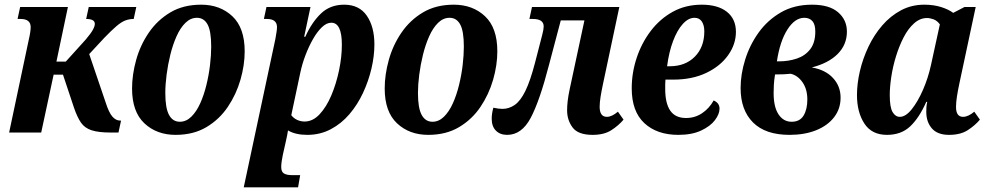

<svg xmlns="http://www.w3.org/2000/svg" viewBox="-20 -566 4219 820"><path d="M19 0 103 -397Q107 -414 109 -427.5Q111 -441 111 -450Q111 -485 68 -485H55L66 -536H270L221 -303H261L346 -397Q368 -423 376.5 -438.5Q385 -454 385 -464Q385 -485 348 -485L359 -536H562L551 -485Q532 -485 515 -478.5Q498 -472 477 -454Q456 -436 426 -405L361 -335L431 -129Q445 -85 460 -68Q475 -51 493 -51H497L486 0H452Q401 0 371.5 -9.5Q342 -19 326 -42Q310 -65 296 -106L249 -247H209L156 0Z M730 10Q649 10 596.5 -39.5Q544 -89 544 -188Q544 -247 561.5 -310Q579 -373 615.5 -426.5Q652 -480 707.5 -513Q763 -546 839 -546Q920 -546 972.5 -496.5Q1025 -447 1025 -347Q1025 -288 1007 -225.5Q989 -163 953 -109.5Q917 -56 861.5 -23Q806 10 730 10ZM748 -46Q775 -46 797 -67.5Q819 -89 835 -124.5Q851 -160 861.5 -203Q872 -246 877 -288.5Q882 -331 882 -367Q882 -433 866.5 -461.5Q851 -490 821 -490Q794 -490 772 -468.5Q750 -447 734 -411Q718 -375 707.5 -332.5Q697 -290 691.5 -247Q686 -204 686 -169Q686 -104 702 -75Q718 -46 748 -46Z M1021 234 1156 -399Q1159 -416 1161 -429Q1163 -442 1163 -450Q1163 -485 1120 -485H1107L1118 -536H1306L1279 -409H1284Q1311 -470 1350.5 -508Q1390 -546 1450 -546Q1514 -546 1546.5 -499Q1579 -452 1579 -376Q1579 -327 1566.5 -273.5Q1554 -220 1530.5 -169.5Q1507 -119 1472.5 -78.5Q1438 -38 1392.5 -14Q1347 10 1292 10Q1242 10 1210 -9Q1207 11 1201 37L1188 95Q1185 109 1183 123Q1181 137 1181 147Q1181 168 1193 175Q1205 182 1228 182H1262L1253 234ZM1281 -47Q1316 -47 1345 -78Q1374 -109 1395 -158.5Q1416 -208 1428 -265.5Q1440 -323 1440 -375Q1440 -469 1395 -469Q1375 -469 1355 -450Q1335 -431 1317 -399.5Q1299 -368 1284.5 -330Q1270 -292 1262 -253L1224 -74Q1234 -61 1249 -54Q1264 -47 1281 -47Z M1809 10Q1728 10 1675.5 -39.5Q1623 -89 1623 -188Q1623 -247 1640.5 -310Q1658 -373 1694.5 -426.5Q1731 -480 1786.5 -513Q1842 -546 1918 -546Q1999 -546 2051.5 -496.5Q2104 -447 2104 -347Q2104 -288 2086 -225.5Q2068 -163 2032 -109.5Q1996 -56 1940.5 -23Q1885 10 1809 10ZM1827 -46Q1854 -46 1876 -67.5Q1898 -89 1914 -124.5Q1930 -160 1940.5 -203Q1951 -246 1956 -288.5Q1961 -331 1961 -367Q1961 -433 1945.5 -461.5Q1930 -490 1900 -490Q1873 -490 1851 -468.5Q1829 -447 1813 -411Q1797 -375 1786.5 -332.5Q1776 -290 1770.5 -247Q1765 -204 1765 -169Q1765 -104 1781 -75Q1797 -46 1827 -46Z M2146 10Q2116 10 2098 -8Q2080 -26 2080 -59Q2080 -81 2087 -106Q2109 -101 2126 -101Q2154 -101 2178.5 -118Q2203 -135 2224 -178Q2245 -221 2265 -298L2296 -418Q2302 -441 2302 -453Q2302 -485 2256 -485H2241L2252 -536H2625L2555 -206Q2549 -178 2545 -153Q2541 -128 2541 -110Q2541 -67 2572 -67Q2593 -67 2619 -89L2643 -55Q2622 -30 2591 -10Q2560 10 2511 10Q2449 10 2425.5 -21.5Q2402 -53 2402 -95Q2402 -113 2404.5 -135Q2407 -157 2413 -185L2476 -479H2375L2325 -290Q2285 -135 2246.5 -62.5Q2208 10 2146 10Z M2877 10Q2786 10 2732 -40Q2678 -90 2678 -189Q2678 -255 2699 -318.5Q2720 -382 2759 -433.5Q2798 -485 2853 -515.5Q2908 -546 2977 -546Q3046 -546 3084.5 -515.5Q3123 -485 3123 -430Q3123 -377 3089.5 -330Q3056 -283 2996 -254.5Q2936 -226 2856 -226H2822Q2821 -216 2821 -206Q2821 -196 2821 -186Q2821 -125 2842.5 -93.5Q2864 -62 2910 -62Q2948 -62 2978.5 -82.5Q3009 -103 3028 -137Q3053 -126 3053 -102Q3053 -79 3033.5 -53Q3014 -27 2974.5 -8.5Q2935 10 2877 10ZM2829 -283H2840Q2907 -283 2947.5 -324Q2988 -365 2988 -432Q2988 -458 2977.5 -474Q2967 -490 2946 -490Q2920 -490 2896 -463.5Q2872 -437 2854.5 -390.5Q2837 -344 2829 -283Z M3352 10Q3249 10 3196 -43Q3143 -96 3143 -190Q3143 -249 3162.5 -311.5Q3182 -374 3220 -427Q3258 -480 3315 -513Q3372 -546 3448 -546Q3522 -546 3559.5 -513.5Q3597 -481 3597 -431Q3597 -375 3557.5 -335.5Q3518 -296 3447 -278Q3505 -268 3537.5 -233Q3570 -198 3570 -149Q3570 -101 3542 -65Q3514 -29 3465 -9.5Q3416 10 3352 10ZM3415 -490Q3375 -490 3343 -440Q3311 -390 3298 -304H3307Q3348 -304 3383.5 -316Q3419 -328 3440.5 -356Q3462 -384 3462 -431Q3462 -462 3449.5 -476Q3437 -490 3415 -490ZM3361 -46Q3396 -46 3412 -72.5Q3428 -99 3428 -141Q3428 -185 3407.5 -214.5Q3387 -244 3357 -251Q3332 -248 3290 -248Q3286 -222 3285 -203.5Q3284 -185 3284 -169Q3284 -109 3305 -77.5Q3326 -46 3361 -46Z M3768 10Q3703 10 3671.5 -38.5Q3640 -87 3640 -160Q3640 -209 3652.5 -262.5Q3665 -316 3689 -366.5Q3713 -417 3748 -457.5Q3783 -498 3828 -522Q3873 -546 3928 -546Q3967 -546 3999 -536Q4031 -526 4051 -511L4099 -536H4147L4077 -208Q4071 -180 4067 -154.5Q4063 -129 4063 -109Q4063 -67 4093 -67Q4115 -67 4141 -89L4165 -55Q4144 -30 4113 -10Q4082 10 4033 10Q3984 10 3960 -17.5Q3936 -45 3936 -88Q3936 -98 3936.5 -107.5Q3937 -117 3940 -131H3936Q3906 -63 3867.5 -26.5Q3829 10 3768 10ZM3823 -67Q3848 -67 3874 -99.5Q3900 -132 3922 -182.5Q3944 -233 3956 -288L3994 -462Q3982 -478 3967 -483.5Q3952 -489 3939 -489Q3909 -489 3883.5 -466Q3858 -443 3839 -406Q3820 -369 3806.5 -325Q3793 -281 3786.5 -237.5Q3780 -194 3780 -160Q3780 -108 3792 -87.5Q3804 -67 3823 -67Z"/></svg>

Font: Noto Serif Condensed
Style: Bold Italic
Weight: 700
Width: 3
Italic angle: -12°
Designer: Monotype Design Team
Foundry: Monotype Imaging Inc.
Version: Version 2.014